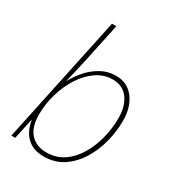

<svg xmlns="http://www.w3.org/2000/svg" viewBox="-184 -870 906 991"><g transform="rotate(30 269.5 -375.0)"><path d="M227 10Q180 10 149 -9Q118 -28 102 -58Q86 -88 81 -121H79L53 0H30L191 -760H217L171 -543Q164 -512 154.5 -469.5Q145 -427 135 -389H137Q155 -423 185 -457.5Q215 -492 255.5 -515Q296 -538 345 -538Q412 -538 451.5 -487Q491 -436 491 -353Q491 -292 475 -228.5Q459 -165 426 -111Q393 -57 343.5 -23.5Q294 10 227 10ZM228 -15Q287 -15 331 -45Q375 -75 404.5 -125Q434 -175 449 -234.5Q464 -294 464 -353Q464 -426 431.5 -469.5Q399 -513 340 -513Q288 -513 244 -483Q200 -453 167.5 -402.5Q135 -352 117 -290.5Q99 -229 99 -167Q99 -90 134.5 -52.5Q170 -15 228 -15Z"/></g></svg>

Font: Noto Sans Disp Thin
Style: Italic
Weight: 100
Italic angle: -12°
Designer: Monotype Design Team
Foundry: Monotype Imaging Inc.
Version: Version 2.000;GOOG;noto-source:20170915:90ef993387c0